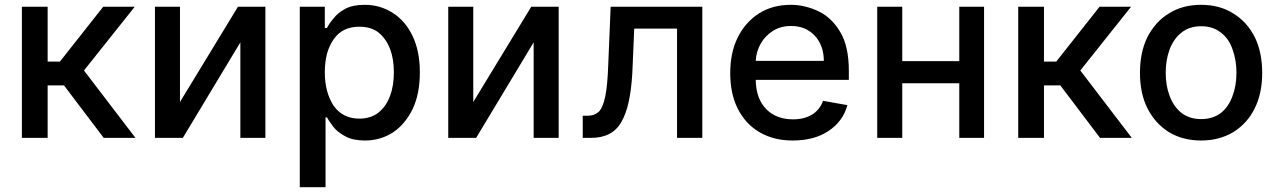

<svg xmlns="http://www.w3.org/2000/svg" viewBox="-20 -573 5313 798"><path d="M178 -545V-317H229L409 -545H540L329 -280L543 0H411L246 -218H178V0H71V-545Z M1083 -545V0H979V-397L740 0H624V-545H728V-149L969 -545Z M1330 -545V-457H1339Q1350 -478 1366 -496Q1382 -518 1414 -536Q1446 -553 1496 -553Q1560 -553 1613 -519Q1665 -486 1695 -423Q1725 -360 1725 -272Q1725 -183 1695 -120Q1665 -58 1614 -23Q1561 11 1497 11Q1447 11 1416 -6Q1384 -23 1366 -45Q1344 -75 1339 -85H1333V205H1226V-545ZM1367 -133Q1405 -80 1473 -80Q1521 -80 1553 -105Q1585 -131 1601 -174Q1617 -216 1617 -273Q1617 -328 1601 -370Q1584 -413 1553 -438Q1522 -462 1473 -462Q1403 -462 1367 -410Q1330 -358 1330 -273Q1330 -189 1367 -133Z M2302 -545V0H2198V-397L1959 0H1843V-545H1947V-149L2188 -545Z M2470 -110Q2487 -129 2496 -174Q2505 -219 2508 -304L2518 -545H2899V0H2794V-454H2616L2608 -268Q2600 -130 2563 -67Q2526 0 2437 0H2402V-92H2422Q2452 -92 2470 -110Z M3136 -24Q3078 -58 3046 -122Q3015 -184 3015 -269Q3015 -354 3046 -417Q3077 -480 3134 -517Q3191 -553 3267 -553Q3326 -553 3384 -525Q3439 -498 3474 -437Q3508 -378 3508 -278V-241H3121Q3122 -163 3165 -119Q3207 -77 3276 -77Q3322 -77 3354 -96Q3387 -116 3401 -154L3502 -136Q3484 -69 3424 -29Q3365 11 3274 11Q3195 11 3136 -24ZM3367 -424Q3329 -465 3268 -465Q3225 -465 3193 -445Q3159 -423 3142 -392Q3123 -359 3121 -320H3404Q3404 -383 3367 -424Z M3967 -319V-545H4070V0H3967V-227H3730V0H3626V-545H3730V-319Z M4319 -545V-317H4370L4550 -545H4681L4470 -280L4684 0H4552L4387 -218H4319V0H4212V-545Z M4838 -24Q4781 -60 4749 -123Q4718 -185 4718 -270Q4718 -356 4749 -419Q4783 -484 4838 -517Q4895 -553 4972 -553Q5049 -553 5106 -517Q5163 -482 5195 -419Q5226 -356 5226 -270Q5226 -185 5195 -123Q5165 -61 5106 -24Q5048 11 4972 11Q4896 11 4838 -24ZM5055 -104Q5088 -131 5103 -175Q5119 -217 5119 -271Q5119 -323 5103 -367Q5088 -412 5055 -437Q5022 -464 4972 -464Q4923 -464 4890 -437Q4858 -412 4841 -367Q4825 -323 4825 -271Q4825 -217 4841 -175Q4857 -131 4890 -104Q4924 -78 4972 -78Q5021 -78 5055 -104Z"/></svg>

Font: Sinter Medium
Style: Regular
Weight: 500
Foundry: Adobe & rsms
Version: Version 1.000